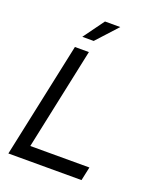

<svg xmlns="http://www.w3.org/2000/svg" viewBox="-163 -1009 926 1110"><g transform="rotate(20 300.0 -454.0)"><path d="M24 0 175 -710H261L119 -40L85 -84H492L474 0ZM195 -780 288 -908H382L265 -780Z"/></g></svg>

Font: Geist Mono
Style: Italic
Weight: 400
Italic angle: -12°
Monospace: yes
Designer: Basement.studio, Andrés Briganti, Mateo Zaragoza
Foundry: Basement.studio, Vercel, Andrés Briganti, Guido Ferreyra, Mateo Zaragoza
Version: Version 1.500